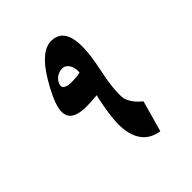

<svg xmlns="http://www.w3.org/2000/svg" viewBox="-197 -827 981 981"><g transform="rotate(-45 293.0 -336.5)"><path d="M260.7 -474.1Q274.9 -474.1 289.3 -475.6Q303.7 -477.1 318.4 -480.5Q320.3 -495.6 317.6 -509.5Q314.9 -523.4 308.6 -534.2Q302.2 -544.9 292.5 -551.5Q282.7 -558.1 270.5 -558.1Q259.3 -558.1 248 -554.2Q236.8 -550.3 227.5 -543.5Q218.3 -536.6 211.7 -526.9Q205.1 -517.1 202.6 -505.9Q195.8 -474.1 260.7 -474.1ZM398.4 23.9Q279.3 4.9 272 -137.2Q270.5 -167 275.4 -209.5Q280.3 -252 292 -307.6Q293.5 -314.5 295.2 -321.5Q296.9 -328.6 298.8 -336.4Q275.9 -334.5 256.3 -333.3Q236.8 -332 222.2 -332Q156.7 -332 130.6 -356Q104.5 -379.9 114.7 -428.2Q120.1 -455.1 137.2 -492.4Q154.3 -529.8 181.2 -574.2Q217.8 -634.8 255.1 -666Q292.5 -697.3 330.6 -697.3Q462.9 -697.3 405.8 -426.3Q390.6 -355.5 385.7 -306.4Q380.9 -257.3 384.8 -229.5Q390.1 -208 405.8 -186.3Q421.4 -164.6 445.8 -145.5Z"/></g></svg>

Font: XB Zar
Style: Bold Italic
Weight: 700
Italic angle: -12°
Designer: Behnam
Foundry: Irmug
Version: Version 8.005 2009